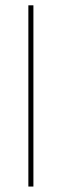

<svg xmlns="http://www.w3.org/2000/svg" viewBox="-20 -684 226 704"><path d="M102.5 0H84V-664.5H102.5Z"/></svg>

Font: Anek Kannada Medium Thin
Style: Regular
Weight: 250
Version: Version 1.003